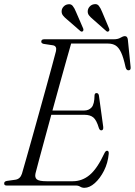

<svg xmlns="http://www.w3.org/2000/svg" viewBox="-21 -888 645 919"><path d="M342 0H10.5Q-1.5 0 -1 -10.5Q-1 -19.5 11.5 -22L54 -28Q76 -32 84 -56.5Q91.5 -82 104.5 -128Q117.5 -174 133.8 -231.8Q150 -289.5 167 -351Q184 -412.5 200 -470Q216 -527.5 228.2 -573Q240.5 -618.5 247 -643.5Q252 -667 233.5 -671L187.5 -678Q176.5 -681 176.5 -688.5Q176.5 -700 190.5 -700H523.5Q543.5 -700 555.8 -707.5Q568 -715 577 -715Q589 -715 591 -698L604 -569Q606.5 -552 595 -551.5Q584 -550.5 580 -566.5Q570 -613 558.5 -637.2Q547 -661.5 532 -670.5Q517 -679.5 496 -679.5H319.5Q311 -650.5 296.8 -599.8Q282.5 -549 265.2 -486.5Q248 -424 230 -359H382Q404 -359 417.5 -374Q431 -389 431.5 -432Q432.5 -442.5 441 -442.5Q450.5 -442.5 452.5 -430.5L473 -281.5Q475 -265 464.5 -264Q456 -263.5 452 -276Q441 -313 425.8 -325.8Q410.5 -338.5 383.5 -338.5H224.5Q208 -278 192.8 -222Q177.5 -166 166 -123.2Q154.5 -80.5 149 -58.5Q144.5 -39 155 -29.8Q165.5 -20.5 202.5 -20.5H327Q372.5 -20.5 408.5 -50.8Q444.5 -81 479 -155Q484.5 -166.5 491.5 -166.5Q500.5 -166.5 499.5 -152Q495.5 -108 476.8 -71Q458 -34 432.8 -11.5Q407.5 11 383 11Q371.5 11 362.8 5.5Q354 0 342 0ZM468 -830.5 501 -752Q504.5 -743.5 500 -739Q494 -733.5 487.5 -739.5L423 -796.5Q412 -805.5 405 -814.5Q398 -823.5 399 -836Q400 -847.5 408.2 -856.5Q416.5 -865.5 428 -867.5Q443.5 -871 452 -860.2Q460.5 -849.5 468 -830.5ZM343 -830.5 377 -752Q380 -744 376 -739Q370 -734 363.5 -739.5L298.5 -796Q288 -804.5 280.8 -813.5Q273.5 -822.5 274 -835Q274.5 -846.5 282.8 -855.8Q291 -865 302.5 -867Q318 -870.5 326.8 -860Q335.5 -849.5 343 -830.5Z"/></svg>

Font: Fraunces 144pt Soft Light
Style: Italic
Weight: 300
Italic angle: -16°
Version: Version 1.000;[b76b70a41]